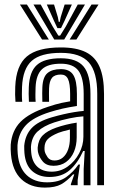

<svg xmlns="http://www.w3.org/2000/svg" viewBox="-20 -820 520 850"><path d="M410.5 0V-404Q410.5 -501.5 373.2 -543.8Q336 -586 249.5 -586Q160.5 -586 120.8 -550.9Q81 -515.8 77.5 -434.8Q77 -419.5 76.9 -402.8Q76.8 -386 78.2 -369.2H48.5Q47 -387 46.9 -401.4Q46.8 -415.8 47.5 -436Q51.2 -530 98.8 -570Q146.2 -610 249.5 -610Q318 -610 360 -589.1Q402 -568.2 421.2 -523Q440.5 -477.8 440.5 -404V0ZM209 -60Q247.8 -60 279.5 -82.6Q311.2 -105.2 330.2 -140.8Q349.2 -176.2 349.2 -214.8V-305Q321.8 -303.2 287.6 -296.1Q253.5 -289 220 -278Q173.2 -262.5 146.5 -238Q119.8 -213.5 117 -169.5Q116.8 -162.8 117.4 -155.9Q118 -149 118.2 -144.8Q121.8 -104 145.2 -82Q168.8 -60 209 -60ZM216.8 -86Q185.8 -86 169.4 -105.1Q153 -124.2 148 -147.5Q147.5 -150.5 147 -157Q146.5 -163.5 146.8 -166.5Q149.5 -201 169.6 -221.1Q189.8 -241.2 229 -255Q248.8 -262 272.8 -267.9Q296.8 -273.8 319.5 -277V-212Q319.5 -176.5 307.4 -147.9Q295.2 -119.2 272.2 -102.6Q249.2 -86 216.8 -86ZM221.2 -109.5Q243 -109.5 258.2 -122.5Q273.5 -135.5 281.5 -158Q289.5 -180.5 289.5 -209.2V-246.5Q271.2 -242.2 258.4 -238.5Q245.5 -234.8 238.5 -232Q205.2 -218.2 191.4 -204Q177.5 -189.8 177 -166.8Q177 -162 177 -158.1Q177 -154.2 178 -150Q181 -137.8 190.9 -123.6Q200.8 -109.5 221.2 -109.5ZM178.8 10.5Q114 10.5 74.4 -26.8Q34.8 -64 28.5 -137Q27.8 -146.2 27.2 -159.4Q26.8 -172.5 27.5 -180.2Q32.8 -241.8 70.9 -280.6Q109 -319.5 191.2 -346.8Q210.5 -353.2 224.1 -357.2Q237.8 -361.2 252.8 -364.5Q267.8 -367.8 290.5 -371.5V-404.2Q290.5 -450.2 281.1 -470.1Q271.8 -490 249.5 -490Q222.2 -490 210.4 -475.6Q198.5 -461.2 197.2 -429.5Q197 -424.2 196.8 -406Q196.5 -387.8 197.2 -369.2H167.5Q166.5 -391.5 166.9 -406.9Q167.2 -422.2 167.5 -432.8Q169.5 -479 190.2 -496.5Q211 -514 249.5 -514Q288 -514 304.2 -488.5Q320.5 -463 320.5 -404.2V-350.8Q283.5 -345.2 256.8 -339.1Q230 -333 201 -324Q127.2 -300.8 94.8 -266Q62.2 -231.2 57.5 -177.8Q57 -170.5 57.4 -159.2Q57.8 -148 58.5 -139.5Q63.8 -77.2 97.8 -45Q131.8 -12.8 188.5 -12.8Q240.8 -12.8 273 -35.9Q305.2 -59 327.2 -91.5H334L323.8 -22.5V0H294L293.5 -4L308.8 -48H303.2Q276.8 -18.5 250.5 -4Q224.2 10.5 178.8 10.5ZM350.5 0.2V-72L355 -151.5H348.2Q324.2 -98.2 289 -67.2Q253.8 -36.2 197.8 -36.5Q152 -36.8 122.4 -62.8Q92.8 -88.8 88.2 -142.2Q88 -147.2 87.4 -157.6Q86.8 -168 87.2 -174.5Q91.5 -221.8 119.6 -252.2Q147.8 -282.8 210.5 -301Q236.2 -308.5 260.8 -314.1Q285.2 -319.8 307.9 -323.5Q330.5 -327.2 350.5 -329V-404Q350.5 -475.8 327.2 -506.9Q304 -538 249.5 -538Q192.2 -538 166 -513.6Q139.8 -489.2 137.5 -433.5Q137 -419 136.8 -403Q136.5 -387 137.8 -369.2H108Q106.8 -388.5 106.9 -404.4Q107 -420.2 107.5 -434Q110.2 -502.5 143.2 -532.2Q176.2 -562 249.5 -562Q319.8 -562 350.1 -525.4Q380.5 -488.8 380.5 -404V0.2ZM68.2 -800H99.2L196.2 -645H166.2ZM128.2 -800H160.2L213 -703.2L238.2 -662.5H246.2L271.5 -703L324.2 -800H356.2L264.2 -645H220.2ZM187.2 -800H219.2L236 -744.5L240.2 -722.8H244.2L248.8 -744.5L266.2 -800H298.2L266 -728.2L250.2 -695.5H234.2L218.8 -728.2ZM385.2 -800H416.2L318.2 -645H288.2Z"/></svg>

Font: Big Shoulders Inline Display Thin Black
Style: Regular
Weight: 900
Version: Version 2.002